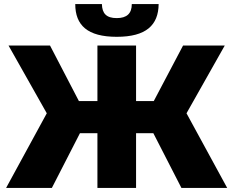

<svg xmlns="http://www.w3.org/2000/svg" viewBox="-20 -924 1146 944"><path d="M226 -700H22L210 -367L10 0H235L373 -269H459V0H649V-269H734L872 0H1097L897 -367L1085 -700H880L736 -427H649V-700H459V-427H368ZM554 -743C698 -743 759 -800 760 -904H628C628 -858 604 -835 554 -835C503 -835 482 -858 481 -904H350C350 -800 410 -743 554 -743Z"/></svg>

Font: Montserrat-Alt1 ExtBd
Style: Regular
Weight: 800
Designer: Differentunic
Foundry: Differentunic
Version: Version 7.222